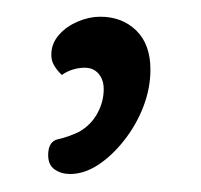

<svg xmlns="http://www.w3.org/2000/svg" viewBox="-20 -84 234 224"><path d="M155.5 -2.8Q155.5 19.2 147.1 40.8Q138.8 62.2 124.5 80.2Q110.2 98.2 94.1 108.6Q78 119 61.8 119Q51.5 119 43.9 113.8Q36.2 108.5 36.2 97Q36.2 80.8 47.8 78.4Q59.2 76 72.2 69.8Q86 62 93.5 48.4Q101 34.8 101 20Q101 9 95 2Q89 -5 78.8 -5Q72 -5 64.8 -2.8Q57.5 -0.5 52.2 3.5Q46.8 -1.5 43 -7.9Q39.2 -14.2 40 -23Q40.8 -34.5 49.4 -44Q58 -53.5 71.1 -59Q84.2 -64.5 96.8 -64.5Q122.5 -64.5 139 -48.4Q155.5 -32.2 155.5 -2.8Z"/></svg>

Font: Quicksand Variable Light
Style: Regular
Weight: 300
Designer: Andrew Paglinawan
Foundry: Andrew Paglinawan
Version: Version 3.004